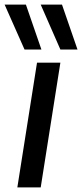

<svg xmlns="http://www.w3.org/2000/svg" viewBox="-59 -810 355 830"><path d="M117 0H16L101 -539H202ZM47 -596 -39 -790H53L120 -596ZM202 -596 117 -790H209L276 -596Z"/></svg>

Font: Georama ExtraCondensed Thin Medium
Style: Italic
Weight: 500
Italic angle: -9°
Version: Version 1.001